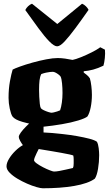

<svg xmlns="http://www.w3.org/2000/svg" viewBox="-20 -812 585 1032"><path d="M210 200Q199 200 176 193.5Q153 187 125.5 175Q98 163 73 148Q48 133 31.5 116Q15 99 15 82Q15 64 28.5 41.5Q42 19 62.5 -1Q83 -21 103 -32Q96 -41 88.5 -54.5Q81 -68 81 -76Q81 -85 92.5 -100.5Q104 -116 119.5 -131.5Q135 -147 146 -156L214 -140V-100Q226 -100 255 -97.5Q284 -95 320.5 -91Q357 -87 394 -80.5Q431 -74 460 -66.5Q489 -59 501 -50Q508 -37 510.5 -15.5Q513 6 513 22Q513 59 507 95Q501 131 490 148Q473 161 444.5 171Q416 181 378.5 187.5Q341 194 298 197Q255 200 210 200ZM270 110Q282 110 298.5 107Q315 104 334.5 99.5Q354 95 372 91Q374 86 375 81.5Q376 77 376 66Q376 58 376 45.5Q376 33 374 24Q371 22 353 18Q335 14 309.5 9.5Q284 5 258 0.5Q232 -4 212.5 -7Q193 -10 188 -11Q183 -1 177 11Q171 23 167 33.5Q163 44 163 49Q163 56 177.5 66.5Q192 77 211.5 87Q231 97 248 103.5Q265 110 270 110ZM214 -131Q178 -139 149.5 -145Q121 -151 100.5 -157Q80 -163 67 -170Q54 -177 47 -186Q39 -198 32.5 -228Q26 -258 26 -286Q26 -335 33.5 -375.5Q41 -416 48 -438Q59 -444 88 -454.5Q117 -465 154.5 -475.5Q192 -486 228.5 -493Q265 -500 290 -500Q309 -500 330 -497Q351 -494 370 -490Q386 -493 415 -504.5Q444 -516 473.5 -531Q503 -546 519 -558L544 -545Q546 -525 543.5 -500.5Q541 -476 536 -459Q507 -445 481 -438Q455 -431 430 -429V-422Q435 -418 445 -410.5Q455 -403 463 -391Q468 -375 471 -349.5Q474 -324 474 -302Q474 -267 467.5 -235Q461 -203 450 -186Q438 -176 400.5 -164.5Q363 -153 313 -144.5Q263 -136 214 -131ZM258 -206Q261 -206 269.5 -208Q278 -210 287.5 -213Q297 -216 303 -219Q309 -236 312.5 -261Q316 -286 316 -312Q316 -339 313.5 -364Q311 -389 306 -400Q302 -406 294 -412Q286 -418 278 -422Q270 -426 264 -426Q258 -426 248.5 -425Q239 -424 227.5 -421.5Q216 -419 202 -414Q195 -401 192.5 -380.5Q190 -360 190 -329Q190 -313 191 -292Q192 -271 194 -253.5Q196 -236 200 -230Q204 -225 215.5 -219.5Q227 -214 239.5 -210Q252 -206 258 -206ZM287 -563Q271 -563 245 -589.5Q219 -616 186.5 -660.5Q154 -705 116 -758Q121 -769 131 -778.5Q141 -788 152 -792L288 -683L421 -792Q432 -788 442 -778Q452 -768 456 -759Q419 -706 386 -661.5Q353 -617 328 -590Q303 -563 287 -563Z"/></svg>

Font: Texturina Medium 12pt Black
Style: Regular
Weight: 900
Version: Version 1.002